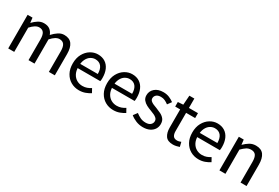

<svg xmlns="http://www.w3.org/2000/svg" viewBox="56 -1510 3497 2409"><g transform="rotate(30 1804.0 -305.5)"><path d="M81 0V-487H152L160 -417H162Q194 -451 232 -475Q270 -499 314 -499Q369 -499 401 -474Q433 -449 448 -407Q486 -448 525 -473.5Q564 -499 608 -499Q684 -499 720 -450Q756 -401 756 -308V0H670V-297Q670 -364 648.5 -394Q627 -424 581 -424Q554 -424 524.5 -406Q495 -388 462 -351V0H375V-297Q375 -364 354 -394Q333 -424 287 -424Q233 -424 168 -351V0Z M1110 12Q1045 12 992 -18.5Q939 -49 907.5 -106Q876 -163 876 -243Q876 -322 907.5 -379.5Q939 -437 989.5 -468Q1040 -499 1096 -499Q1158 -499 1202 -470.5Q1246 -442 1268.5 -390.5Q1291 -339 1291 -270Q1291 -257 1290 -244Q1289 -231 1287 -222H944L943 -284H1215Q1215 -355 1184.5 -392.5Q1154 -430 1097 -430Q1063 -430 1031 -410.5Q999 -391 978.5 -349.5Q958 -308 958 -243Q958 -180 980.5 -139Q1003 -98 1040 -77.5Q1077 -57 1121 -57Q1156 -57 1185 -67.5Q1214 -78 1241 -95L1272 -39Q1240 -18 1199.5 -3Q1159 12 1110 12Z M1607 12Q1542 12 1489 -18.5Q1436 -49 1404.5 -106Q1373 -163 1373 -243Q1373 -322 1404.5 -379.5Q1436 -437 1486.5 -468Q1537 -499 1593 -499Q1655 -499 1699 -470.5Q1743 -442 1765.5 -390.5Q1788 -339 1788 -270Q1788 -257 1787 -244Q1786 -231 1784 -222H1441L1440 -284H1712Q1712 -355 1681.5 -392.5Q1651 -430 1594 -430Q1560 -430 1528 -410.5Q1496 -391 1475.5 -349.5Q1455 -308 1455 -243Q1455 -180 1477.5 -139Q1500 -98 1537 -77.5Q1574 -57 1618 -57Q1653 -57 1682 -67.5Q1711 -78 1738 -95L1769 -39Q1737 -18 1696.5 -3Q1656 12 1607 12Z M2035 12Q1983 12 1935 -7.5Q1887 -27 1853 -56L1895 -112Q1927 -87 1961 -71Q1995 -55 2037 -55Q2084 -55 2107.5 -76.5Q2131 -98 2131 -128Q2131 -153 2114.5 -169.5Q2098 -186 2072.5 -197.5Q2047 -209 2020 -219Q1986 -231 1953 -248Q1920 -265 1898 -292Q1876 -319 1876 -360Q1876 -419 1921 -459Q1966 -499 2045 -499Q2092 -499 2131 -482.5Q2170 -466 2198 -444L2157 -388Q2132 -407 2105.5 -419.5Q2079 -432 2047 -432Q2002 -432 1980.5 -411.5Q1959 -391 1959 -364Q1959 -341 1974.5 -326.5Q1990 -312 2014.5 -301.5Q2039 -291 2067 -281Q2101 -268 2135 -251.5Q2169 -235 2191.5 -207.5Q2214 -180 2214 -134Q2214 -94 2193.5 -61Q2173 -28 2133 -8Q2093 12 2035 12Z M2472 12Q2394 12 2363 -33.5Q2332 -79 2332 -152V-416H2260V-482L2336 -487L2346 -623H2418V-487H2549V-416H2418V-151Q2418 -107 2435 -82.5Q2452 -58 2493 -58Q2506 -58 2521 -62Q2536 -66 2548 -71L2564 -6Q2544 1 2520 6.5Q2496 12 2472 12Z M2842 12Q2777 12 2724 -18.5Q2671 -49 2639.5 -106Q2608 -163 2608 -243Q2608 -322 2639.5 -379.5Q2671 -437 2721.5 -468Q2772 -499 2828 -499Q2890 -499 2934 -470.5Q2978 -442 3000.5 -390.5Q3023 -339 3023 -270Q3023 -257 3022 -244Q3021 -231 3019 -222H2676L2675 -284H2947Q2947 -355 2916.5 -392.5Q2886 -430 2829 -430Q2795 -430 2763 -410.5Q2731 -391 2710.5 -349.5Q2690 -308 2690 -243Q2690 -180 2712.5 -139Q2735 -98 2772 -77.5Q2809 -57 2853 -57Q2888 -57 2917 -67.5Q2946 -78 2973 -95L3004 -39Q2972 -18 2931.5 -3Q2891 12 2842 12Z M3141 0V-487H3212L3220 -417H3222Q3257 -452 3296 -475.5Q3335 -499 3385 -499Q3463 -499 3498.5 -450Q3534 -401 3534 -308V0H3447V-297Q3447 -364 3426 -394Q3405 -424 3358 -424Q3321 -424 3292.5 -405.5Q3264 -387 3228 -351V0Z"/></g></svg>

Font: Assistant ExtraLight Medium
Style: Regular
Weight: 500
Version: Version 3.000